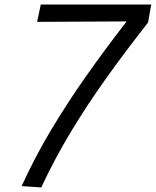

<svg xmlns="http://www.w3.org/2000/svg" viewBox="-20 -820 684 843"><path d="M75 -3Q133 -130 203.5 -248Q274 -366 357 -484Q440 -602 536 -726L143 -724L159 -800H644L630 -721Q531 -595 447 -477.5Q363 -360 292 -242.5Q221 -125 161 3Z"/></svg>

Font: Victor Mono Thin Medium
Style: Italic
Weight: 500
Italic angle: -12°
Monospace: yes
Version: Version 1.561;gftools[0.9.30]